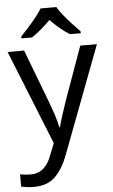

<svg xmlns="http://www.w3.org/2000/svg" viewBox="-65 -808 639 1090"><g transform="rotate(-5 255.0 -263.0)"><path d="M1 -536H95L211 -231Q226 -191 238 -154.5Q250 -118 256 -85H260Q266 -110 279 -150.5Q292 -191 306 -232L415 -536H510L279 74Q251 150 206.5 195Q162 240 84 240Q60 240 42 237.5Q24 235 11 232V162Q22 164 37.5 166Q53 168 70 168Q116 168 144.5 142Q173 116 189 73L217 2ZM299 -766Q311 -744 333.5 -716.5Q356 -689 380.5 -662.5Q405 -636 424 -617V-606H362Q336 -622 308 -645.5Q280 -669 253 -696Q226 -669 199 -646Q172 -623 146 -606H86V-617Q105 -637 128.5 -663Q152 -689 174 -716.5Q196 -744 209 -766Z"/></g></svg>

Font: Noto Sans Rejang
Style: Regular
Weight: 400
Designer: Monotype Design Team
Foundry: Monotype Imaging Inc.
Version: Version 2.001; ttfautohint (v1.8.4.7-5d5b)